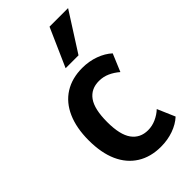

<svg xmlns="http://www.w3.org/2000/svg" viewBox="-234 -810 885 885"><g transform="rotate(-45 208.5 -367.5)"><path d="M255 10Q188 10 139.5 -20.5Q91 -51 65.5 -108Q40 -165 40 -247Q40 -327 65.5 -385Q91 -443 139.5 -473.5Q188 -504 255 -504Q299 -504 337.5 -490Q376 -476 402 -452L366 -366Q344 -385 319.5 -396Q295 -407 267 -407Q215 -407 187.5 -368.5Q160 -330 160 -246Q160 -163 188 -124.5Q216 -86 267 -86Q294 -86 319.5 -97.5Q345 -109 364 -127L401 -41Q375 -17 337 -3.5Q299 10 255 10ZM200 -557 283 -745H404L284 -557Z"/></g></svg>

Font: Nunito Sans 10pt Condensed
Style: Bold
Weight: 700
Width: 3
Designer: Vernon Adams
Foundry: Vernon Adams
Version: Version 3.101;gftools[0.9.27]